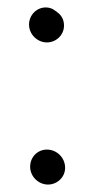

<svg xmlns="http://www.w3.org/2000/svg" viewBox="-20 -512 253 516"><path d="M61 -64C61 -38 83 -16 109 -16C134 -16 155 -36 155 -61C155 -88 133 -110 106 -110C81 -110 61 -90 61 -64ZM58 -446C58 -420 80 -398 106 -398C131 -398 152 -418 152 -443C152 -456 148 -466 139 -475C128 -484 119 -492 103 -492C78 -492 58 -471 58 -446Z"/></svg>

Font: Dictator
Style: Regular
Weight: 500
Version: Version MIL.1277